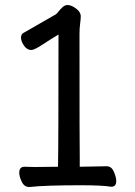

<svg xmlns="http://www.w3.org/2000/svg" viewBox="-20 -736 540 768"><path d="M97 12Q77 12 67 -9Q57 -30 57 -45Q57 -69 78 -69L118 -68L212 -69Q214 -157 214 -598Q181 -578 149 -557Q117 -536 105 -536Q88 -536 76 -553.5Q64 -571 64 -585Q64 -600 75 -605L204 -679Q208 -682 214.5 -690.5Q221 -699 230.5 -707.5Q240 -716 250 -716Q265 -716 284 -702Q303 -688 303 -671Q303 -659 300.5 -641Q298 -623 298 -600Q298 -128 299 -107V-69L407 -71Q426 -71 435.5 -49Q445 -27 445 -12Q445 11 425 11Q390 5 304 5Q162 5 97 12Z"/></svg>

Font: LXGW WenKai Mono Medium
Style: Regular
Weight: 500
Monospace: yes
Designer: LXGW / Fontworks Inc.
Foundry: LXGW / Fontworks Inc.
Version: Version 1.520; June 14, 2025